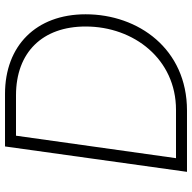

<svg xmlns="http://www.w3.org/2000/svg" viewBox="-20 -766 785 786"><g transform="rotate(-90 373.0 -372.5)"><path d="M63 0H314C566 0 708 -199 708 -415C708 -618 579 -745 382 -745H167ZM119 -45 211 -700H376C553 -700 658 -591 658 -415C658 -217 524 -45 317 -45Z"/></g></svg>

Font: Mluvka ExtraLight
Style: Italic
Weight: 200
Italic angle: -8°
Designer: Modified by Jiří Krblich, Original typeface by Gumpita Rahayu
Foundry: Gumpita Rahayu & Jiří Krblich
Version: Version 2.000;Glyphs 3.1.1 (3134)